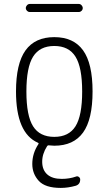

<svg xmlns="http://www.w3.org/2000/svg" viewBox="-20 -715 540 955"><path d="M127.9 -695.3H372.1Q379.9 -695.3 385.7 -689Q391.6 -682.6 391.6 -674.8Q391.6 -667 385.7 -661.1Q379.9 -655.3 372.1 -655.3H127.9Q120.1 -655.3 114.3 -661.1Q108.4 -667 108.4 -674.8Q108.4 -682.6 114.3 -689Q120.1 -695.3 127.9 -695.3ZM355.5 -433.1Q322.3 -486.3 250 -486.3Q177.7 -486.3 144.5 -433.1Q111.3 -379.9 111.3 -259.8Q111.3 -139.6 144.5 -86.9Q177.7 -34.2 250 -34.2Q322.3 -34.2 355.5 -86.9Q388.7 -139.6 388.7 -259.8Q388.7 -379.9 355.5 -433.1ZM168.9 -4.9Q59.6 -52.7 59.6 -259.8Q59.6 -398.4 106.9 -464.4Q154.3 -530.3 250 -530.3Q345.7 -530.3 393.1 -464.8Q440.4 -399.4 440.4 -260.3Q440.4 -121.1 393.1 -55.7Q345.7 9.8 250 9.8Q239.3 9.8 220.7 7.8Q216.8 7.8 213.9 12.7Q189.5 50.8 189.9 90.8Q190.4 130.9 215.3 152.8Q240.2 174.8 287.1 174.8Q325.2 174.8 358.4 163.1Q365.2 160.2 372.1 165Q378.9 169.9 378.9 177.7Q378.9 202.1 356.4 209Q318.4 219.7 282.2 219.7Q205.1 219.7 172.9 184.6Q140.6 149.4 140.6 100.6Q140.6 47.9 170.9 2Q172.9 1 171.9 -1.5Q170.9 -3.9 168.9 -4.9Z"/></svg>

Font: Rounded-L Mgen+ 1m light
Style: Regular
Weight: 200
Designer: [Source Han Sans]
Ryoko NISHIZUKA  (kana & ideographs); Paul D. Hunt (Latin, Greek & Cyrillic); Wenlong ZHANG  (bopomofo
Version: Version 1.059.20150602